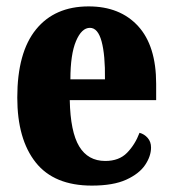

<svg xmlns="http://www.w3.org/2000/svg" viewBox="-20 -570 539 600"><path d="M267 10Q149 10 91.5 -62.5Q34 -135 34 -265Q34 -406 92.5 -478Q151 -550 257 -550Q355 -550 411.5 -488.5Q468 -427 468 -308V-257H198Q200 -158 227.5 -112.5Q255 -67 309 -67Q352 -67 377 -92.5Q402 -118 416 -155Q431 -151 441.5 -139Q452 -127 452 -109Q452 -82 433.5 -54.5Q415 -27 374.5 -8.5Q334 10 267 10ZM308 -322Q309 -398 297.5 -440.5Q286 -483 261 -483Q235 -483 217.5 -441.5Q200 -400 200 -322Z"/></svg>

Font: Noto Serif Tamil ExtraCondensed Black
Style: Italic
Weight: 900
Width: 2
Italic angle: -12°
Designer: Indian Type Foundry, Tom Grace, and the Monotype Design Team
Foundry: Monotype Imaging Inc.
Version: Version 2.003; ttfautohint (v1.8.4.7-5d5b)